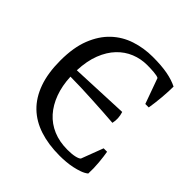

<svg xmlns="http://www.w3.org/2000/svg" viewBox="-190 -862 1023 1023"><g transform="rotate(45 321.5 -350.0)"><path d="M547 -182H573Q578 -154 582 -111.5Q586 -69 584 -29Q569 -17 548 -9.5Q527 -2 503.5 3Q480 8 455.5 10Q431 12 409 12Q325 12 259 -9.5Q193 -31 147.5 -75Q102 -119 77.5 -187.5Q53 -256 53 -350Q53 -448 80 -516.5Q107 -585 153 -628.5Q199 -672 260 -692Q321 -712 388 -712Q454 -712 499 -703.5Q544 -695 578 -678Q578 -662 577 -640.5Q576 -619 574 -595Q572 -571 569 -548Q566 -525 563 -506H537L485 -650Q474 -656 448.5 -658Q423 -660 398 -660Q350 -660 307 -642.5Q264 -625 230.5 -590Q197 -555 176 -501.5Q155 -448 152 -375L480 -389Q493 -349 484 -311Q449 -314 406.5 -316.5Q364 -319 319.5 -321.5Q275 -324 232 -325.5Q189 -327 152 -327Q155 -261 174.5 -208Q194 -155 227.5 -117.5Q261 -80 308.5 -60Q356 -40 416 -40Q449 -40 471 -45Q493 -50 500 -58Z"/></g></svg>

Font: PT Serif
Style: Regular
Weight: 400
Designer: A.Korolkova, O.Umpeleva, V.Yefimov
Foundry: ParaType Ltd
Version: Version 1.000W OFL; ttfautohint (v1.6)